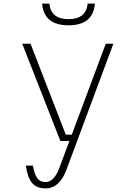

<svg xmlns="http://www.w3.org/2000/svg" viewBox="-20 -830 740 1062"><path d="M103 -588H149L344 -85H377L565 -588H607L346 113Q307 212 233 212Q182 212 157 181.5Q132 151 123 86H162Q170 132 185.5 154.5Q201 177 233 177Q278 177 307 102L364 -50H314ZM253 -810Q262 -724 359 -724Q456 -724 465 -810H505Q495 -690 359 -690Q223 -690 213 -810Z"/></svg>

Font: Martian Mono Thin
Style: Regular
Weight: 100
Monospace: yes
Designer: Roman Shamin
Foundry: Evil Martians
Version: Version 1.000; ttfautohint (v1.8.4.7-5d5b)